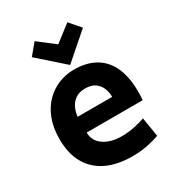

<svg xmlns="http://www.w3.org/2000/svg" viewBox="-186 -889 933 1015"><g transform="rotate(-30 280.0 -381.0)"><path d="M324 12Q235 12 170 -18.5Q105 -49 70 -109.5Q35 -170 35 -259Q35 -329 55.5 -381.5Q76 -434 111.5 -469.5Q147 -505 191.5 -522.5Q236 -540 283 -540Q361 -540 414 -509Q467 -478 494 -418Q521 -358 521 -270Q521 -257 520.5 -242.5Q520 -228 519 -218H177Q177 -167 219.5 -137.5Q262 -108 329 -108Q370 -108 408.5 -116.5Q447 -125 472 -134L491 -17Q456 -4 415 4Q374 12 324 12ZM177 -314H388Q388 -342 378 -367Q368 -392 345.5 -408Q323 -424 286 -424Q250 -424 227 -408.5Q204 -393 192 -368Q180 -343 177 -314ZM280 -571 125 -708 180 -774 280 -697 380 -774 437 -708Z"/></g></svg>

Font: Ubuntu Sans Mono
Style: Regular
Weight: 400
Monospace: yes
Designer: Dalton Maag Ltd
Foundry: Dalton Maag Ltd
Version: Version 1.006